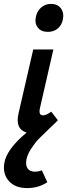

<svg xmlns="http://www.w3.org/2000/svg" viewBox="-51 -674 344 982"><path d="M210 -654Q244 -654 261 -630.5Q278 -607 270 -572Q264 -544 243.5 -527.5Q223 -511 194 -511Q159 -511 142 -533.5Q125 -556 133 -590Q139 -618 160 -636Q181 -654 210 -654ZM169 -84Q186 -84 211 -103L245 -59Q235 -48 201 -16Q167 16 148 35.5Q129 55 109 85.5Q89 116 84 143Q79 172 90.5 188Q102 204 127 204Q146 204 163 197L191 258Q146 288 88 288Q26 288 -6 251.5Q-38 215 -29 160Q-17 89 85 4Q25 -14 44 -95L119 -421H222L154 -124Q144 -84 169 -84Z"/></svg>

Font: EauTest
Style: Bold Italic
Weight: 700
Italic angle: -12°
Designer: Christian Thalmann (Catharsis Fonts)
Version: Version 0.001;PS 000.001;hotconv 1.0.88;makeotf.lib2.5.64775